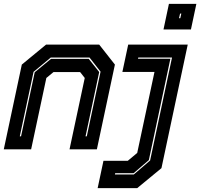

<svg xmlns="http://www.w3.org/2000/svg" viewBox="-22 -770 1033 990"><path d="M-2.5 0 90.5 -437 215.5 -540H489.5L570.5 -437L477.5 0H336.5L415 -368L391 -398.5H254L217 -368L138.5 0ZM80 -67H86.5L157 -397.5L241 -466.5H435.5L489.5 -398.5L419 -67H425.5L496.5 -400.5L439.5 -473.5H240L151 -399.5ZM481.5 200 511.5 59H637L685.5 18.5L774.5 -399H609L639 -540H946L810.5 97L685.5 200ZM570.5 129.5H668L752 57.5L865 -473.5H691L689.5 -467H856.5L745.5 55.5L667 123H572ZM821 -618 849 -750H990.5L962.5 -618ZM901 -676H907.5L913 -700H906.5Z"/></svg>

Font: Tourney Thin ExtraBold
Style: Italic
Weight: 800
Italic angle: -12°
Version: Version 1.015